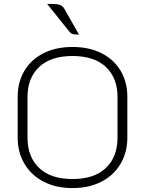

<svg xmlns="http://www.w3.org/2000/svg" viewBox="-20 -948 738 977"><path d="M70 -247V-456Q70 -530 104 -587.5Q138 -645 201 -677Q264 -709 349 -709Q434 -709 497 -677Q560 -645 594 -587.5Q628 -530 628 -456V-247Q628 -173 593.5 -114.5Q559 -56 496 -23.5Q433 9 349 9Q265 9 202 -23.5Q139 -56 104.5 -114.5Q70 -173 70 -247ZM578 -247V-455Q578 -551 519 -607Q460 -663 349 -663Q238 -663 179 -607Q120 -551 120 -455V-247Q120 -150 179 -93.5Q238 -37 349 -37Q460 -37 519 -93.5Q578 -150 578 -247ZM333 -787 220 -928H248Q270 -928 284.5 -923Q299 -918 307 -904L382 -772Q357 -772 348.5 -775Q340 -778 333 -787Z"/></svg>

Font: K2D Thin
Style: Regular
Weight: 100
Designer: Katatrad Aksorn Co.,Ltd.
Foundry: Cadson Demak Co.,Ltd.
Version: Version 1.000; ttfautohint (v1.6)